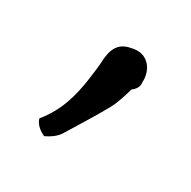

<svg xmlns="http://www.w3.org/2000/svg" viewBox="-70 -186 365 367"><g transform="rotate(30 112.5 -2.5)"><path d="M41 88C44 100 56 109 66 113C77 108 87 101 94 91C112 61 131 32 148 1C156 -14 161 -31 166 -48C172 -52 179 -60 177 -70C179 -96 161 -125 126 -116C96 -111 91 -88 90 -63C89 -49 87 -35 85 -21C80 12 71 52 41 88Z"/></g></svg>

Font: Hussar Pisanka
Style: Kur
Weight: 400
Designer: Robert Jablonski
Foundry: Cannot Into Space Fonts
Version: Version 1.070